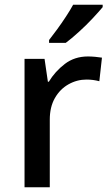

<svg xmlns="http://www.w3.org/2000/svg" viewBox="-20 -786 465 806"><path d="M349 -549Q363 -549 379.5 -547.5Q396 -546 408 -544L397 -445Q371 -452 343 -452Q303 -452 267.5 -432Q232 -412 210.5 -374.5Q189 -337 189 -284V0H83V-539H167L181 -443H185Q211 -486 252 -517.5Q293 -549 349 -549ZM411 -756Q396 -738 369 -709Q342 -680 311 -652Q280 -624 256 -606H186V-618Q201 -637 220 -663Q239 -689 257 -716.5Q275 -744 287 -766H411Z"/></svg>

Font: Noto Sans Sinhala Medium
Style: Regular
Weight: 500
Designer: Jelle Bosma - Monotype Design Team
Foundry: Monotype Imaging Inc.
Version: Version 2.006; ttfautohint (v1.8.4.7-5d5b)